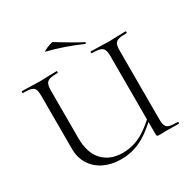

<svg xmlns="http://www.w3.org/2000/svg" viewBox="-175 -949 1113 1125"><g transform="rotate(-30 381.5 -386.0)"><path d="M491 -613Q488 -613 488 -619Q488 -625 491 -625L539 -624Q583 -622 609 -622Q635 -622 677 -624L726 -625Q729 -625 729 -619Q729 -613 726 -613Q688 -613 670.5 -607.5Q653 -602 646.5 -588Q640 -574 640 -544V-81Q640 -51 646.5 -36.5Q653 -22 670.5 -17Q688 -12 726 -12Q729 -12 729 -6Q729 0 726 0L647 -1L595 0Q583 0 580 -3Q577 -6 577 -19V-542Q577 -572 570.5 -586.5Q564 -601 546.5 -607Q529 -613 491 -613ZM331 12Q268 12 217.5 -12Q167 -36 138.5 -81Q110 -126 110 -186V-544Q110 -574 104 -588Q98 -602 80.5 -607.5Q63 -613 25 -613Q22 -613 22 -619Q22 -625 25 -625L74 -624Q116 -622 141 -622Q169 -622 213 -624L260 -625Q262 -625 262 -619Q262 -613 260 -613Q223 -613 205 -607Q187 -601 180.5 -586.5Q174 -572 174 -542V-221Q174 -121 223.5 -68.5Q273 -16 358 -16Q422 -16 479.5 -45Q537 -74 606 -143L616 -135Q539 -57 473.5 -22.5Q408 12 331 12ZM262 -756Q254 -757 268.5 -765Q283 -773 302.5 -779.5Q322 -786 326 -784L353 -767Q432 -718 489 -689Q491 -688 491 -685Q491 -682 489 -680Q487 -678 485 -679Q372 -729 262 -756Z"/></g></svg>

Font: Cormorant Infant
Style: Regular
Weight: 400
Designer: Christian Thalmann (Catharsis Fonts)
Foundry: Catharsis Fonts
Version: Version 4.000